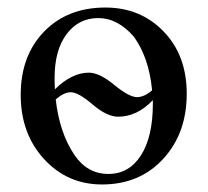

<svg xmlns="http://www.w3.org/2000/svg" viewBox="-20 -480 552 510"><path d="M476 -231Q476 -126 413.5 -58Q351 10 251 10Q159 10 97 -57.5Q35 -125 35 -228Q35 -332 97 -396Q159 -460 260 -460Q353 -460 414.5 -396.5Q476 -333 476 -231ZM384 -240Q376 -326 336 -382Q293 -432 241 -432Q189 -432 157 -389.5Q125 -347 125 -273Q125 -253 126 -243Q171 -287 216 -287Q244 -287 283.5 -254.5Q323 -222 344 -222Q363 -222 384 -240ZM386 -204V-214Q344 -170 294 -170Q264 -170 226 -202.5Q188 -235 168 -235Q150 -235 128 -216Q138 -127 178 -68Q212 -18 268 -18Q323 -18 354.5 -67.5Q386 -117 386 -204Z"/></svg>

Font: STIX MathJax Alphabets
Style: Regular
Weight: 400
Designer: MicroPress Inc., with final additions and corrections provided by Coen Hoffman, Elsevier (retired)
Version: Version 1.1.1